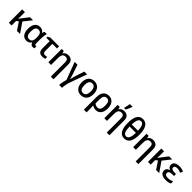

<svg xmlns="http://www.w3.org/2000/svg" viewBox="574 -3021 5480 5480"><g transform="rotate(45 3314.0 -281.0)"><path d="M516 -539H392L230 -329C215 -309 198 -288 185 -268H182C185 -298 187 -350 187 -399V-539H76V0H187V-181L250 -232L404 0H530L324 -298Z M787 10C868 10 913 -27 941 -72H950C966 -10 999 10 1053 10C1073 10 1101 3 1110 -3V-83C1105 -81 1091 -78 1083 -78C1061 -78 1044 -92 1044 -134V-326C1044 -402 1057 -495 1071 -539H984C969 -519 959 -490 953 -467H948C915 -521 869 -549 796 -549C663 -549 583 -450 583 -267C583 -84 665 10 787 10ZM814 -77C732 -77 695 -140 695 -266C695 -394 732 -461 813 -461C910 -461 940 -394 940 -268V-262C940 -134 906 -77 814 -77Z M1568 -539H1214L1139 -500V-454H1272V-160C1272 -24 1346 11 1437 11C1479 11 1520 2 1541 -8V-87C1518 -80 1487 -74 1459 -74C1413 -74 1381 -99 1381 -166V-454H1568Z M1936 -549C1872 -549 1811 -523 1778 -467H1772L1757 -539H1672V0H1780V-272C1780 -394 1812 -462 1911 -462C1980 -462 2011 -419 2011 -336V240H2119V-351C2119 -490 2052 -549 1936 -549Z M2698 -539H2586L2496 -265C2480 -214 2457 -130 2451 -98H2448C2442 -133 2418 -217 2400 -270L2308 -539H2195L2395 -6C2367 76 2348 185 2348 240H2464C2464 173 2481 69 2510 -12Z M3229 -270C3229 -449 3129 -549 2989 -549C2840 -549 2748 -449 2748 -270C2748 -91 2848 10 2986 10C3135 10 3229 -91 3229 -270ZM2860 -270C2860 -392 2898 -461 2987 -461C3078 -461 3117 -392 3117 -270C3117 -149 3078 -77 2988 -77C2898 -77 2860 -149 2860 -270Z M3806 -269C3806 -449 3711 -549 3578 -549C3433 -549 3345 -456 3345 -275V240H3454V99C3454 40 3450 -17 3448 -33H3454C3489 -6 3538 10 3588 10C3722 10 3806 -88 3806 -269ZM3575 -461C3659 -461 3695 -400 3695 -269C3695 -140 3659 -77 3574 -77C3529 -77 3485 -92 3454 -124V-276C3454 -402 3493 -461 3575 -461Z M4121 -606H4185C4219 -664 4254 -745 4268 -791V-802H4161C4154 -749 4137 -669 4121 -620ZM4194 -549C4130 -549 4069 -523 4036 -467H4030L4015 -539H3930V0H4038V-272C4038 -394 4070 -462 4169 -462C4238 -462 4269 -419 4269 -336V240H4377V-351C4377 -490 4310 -549 4194 -549Z M4972 -377C4972 -623 4895 -765 4734 -765C4564 -765 4498 -621 4498 -377C4498 -135 4573 10 4734 10C4906 10 4972 -135 4972 -377ZM4734 -682C4818 -682 4855 -596 4862 -428H4608C4615 -596 4650 -682 4734 -682ZM4734 -73C4647 -73 4611 -164 4608 -343H4862C4859 -162 4820 -73 4734 -73Z M5360 -549C5296 -549 5235 -523 5202 -467H5196L5181 -539H5096V0H5204V-272C5204 -394 5236 -462 5335 -462C5404 -462 5435 -419 5435 -336V240H5543V-351C5543 -490 5476 -549 5360 -549Z M6132 -539H6008L5846 -329C5831 -309 5814 -288 5801 -268H5798C5801 -298 5803 -350 5803 -399V-539H5692V0H5803V-181L5866 -232L6020 0H6146L5940 -298Z M6503 -321H6446C6360 -321 6312 -342 6312 -396C6312 -442 6347 -465 6417 -465C6475 -465 6516 -449 6559 -429L6596 -510C6544 -534 6489 -549 6416 -549C6298 -549 6211 -501 6211 -407C6211 -342 6247 -301 6305 -283V-278C6239 -261 6189 -227 6189 -147C6189 -56 6258 10 6414 10C6495 10 6552 -5 6594 -27V-117C6552 -96 6495 -75 6423 -75C6343 -75 6297 -98 6297 -155C6297 -211 6337 -240 6432 -240H6503Z"/></g></svg>

Font: Noto Sans Thai Medium
Style: Regular
Weight: 500
Designer: Monotype Design Team
Foundry: Monotype Imaging Inc.
Version: Version 1.901